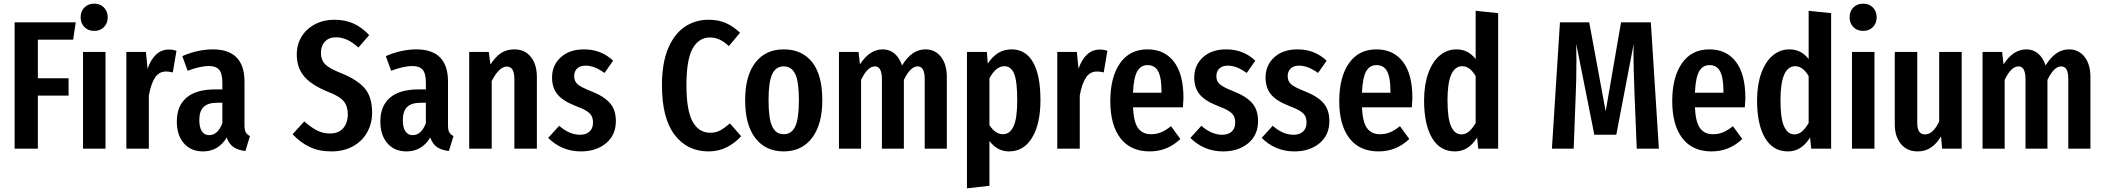

<svg xmlns="http://www.w3.org/2000/svg" viewBox="-20 -813 11505 1050"><path d="M60 -691H394L380 -596H187V-385H355V-290H187V0H60Z M569 -718Q569 -686 548.5 -665Q528 -644 495 -644Q462 -644 441.5 -665Q421 -686 421 -718Q421 -751 441.5 -772Q462 -793 495 -793Q528 -793 548.5 -772Q569 -751 569 -718ZM557 0H434V-529H557Z M945 -535 925 -417Q905 -422 888 -422Q850 -422 828 -389Q806 -356 794 -291V0H671V-529H778L787 -437Q824 -542 904 -542Q927 -542 945 -535Z M1347 -69 1322 13Q1281 8 1256.5 -9Q1232 -26 1220 -61Q1174 15 1090 15Q1024 15 985.5 -29.5Q947 -74 947 -148Q947 -234 1000 -279Q1053 -324 1155 -324H1196V-361Q1196 -411 1178.5 -431.5Q1161 -452 1122 -452Q1076 -452 1006 -426L977 -506Q1017 -524 1060.5 -533.5Q1104 -543 1143 -543Q1317 -543 1317 -367V-128Q1317 -102 1324 -89.5Q1331 -77 1347 -69ZM1196 -139V-251H1167Q1117 -251 1093.5 -228Q1070 -205 1070 -157Q1070 -116 1084 -95Q1098 -74 1124 -74Q1171 -74 1196 -139Z M1999 -621 1940 -553Q1909 -581 1879.5 -595Q1850 -609 1817 -609Q1779 -609 1757 -585.5Q1735 -562 1735 -524Q1735 -486 1758 -462Q1781 -438 1848 -412Q1934 -377 1974.5 -330Q2015 -283 2015 -197Q2015 -138 1988 -89.5Q1961 -41 1910.5 -13Q1860 15 1793 15Q1724 15 1673 -9.5Q1622 -34 1580 -79L1644 -149Q1680 -117 1713 -100Q1746 -83 1785 -83Q1831 -83 1856.5 -111.5Q1882 -140 1882 -189Q1882 -232 1859.5 -259.5Q1837 -287 1776 -310Q1684 -347 1643.5 -395Q1603 -443 1603 -515Q1603 -570 1629.5 -613Q1656 -656 1703 -680.5Q1750 -705 1808 -705Q1868 -705 1914 -684Q1960 -663 1999 -621Z M2460 -69 2435 13Q2394 8 2369.5 -9Q2345 -26 2333 -61Q2287 15 2203 15Q2137 15 2098.5 -29.5Q2060 -74 2060 -148Q2060 -234 2113 -279Q2166 -324 2268 -324H2309V-361Q2309 -411 2291.5 -431.5Q2274 -452 2235 -452Q2189 -452 2119 -426L2090 -506Q2130 -524 2173.5 -533.5Q2217 -543 2256 -543Q2430 -543 2430 -367V-128Q2430 -102 2437 -89.5Q2444 -77 2460 -69ZM2309 -139V-251H2280Q2230 -251 2206.5 -228Q2183 -205 2183 -157Q2183 -116 2197 -95Q2211 -74 2237 -74Q2284 -74 2309 -139Z M2916 -392V0H2793V-378Q2793 -416 2782.5 -432.5Q2772 -449 2752 -449Q2710 -449 2669 -370V0H2546V-529H2653L2662 -460Q2689 -502 2719.5 -522.5Q2750 -543 2793 -543Q2850 -543 2883 -502Q2916 -461 2916 -392Z M3333 -481 3286 -414Q3258 -434 3233 -444Q3208 -454 3182 -454Q3153 -454 3136.5 -438.5Q3120 -423 3120 -396Q3120 -369 3138.5 -352.5Q3157 -336 3213 -314Q3282 -287 3315 -250Q3348 -213 3348 -151Q3348 -74 3294 -29.5Q3240 15 3157 15Q3103 15 3057.5 -4.5Q3012 -24 2978 -59L3038 -125Q3094 -76 3152 -76Q3185 -76 3204 -93.5Q3223 -111 3223 -142Q3223 -165 3215 -179.5Q3207 -194 3187 -206.5Q3167 -219 3127 -234Q3058 -261 3028.5 -297Q2999 -333 2999 -389Q2999 -456 3046.5 -499.5Q3094 -543 3174 -543Q3268 -543 3333 -481Z M4027 -634 3966 -561Q3940 -585 3915.5 -596.5Q3891 -608 3862 -608Q3802 -608 3768 -548Q3734 -488 3734 -347Q3734 -208 3768 -147.5Q3802 -87 3864 -87Q3895 -87 3918 -99.5Q3941 -112 3972 -138L4033 -68Q4001 -32 3956 -8.5Q3911 15 3855 15Q3738 15 3669 -76Q3600 -167 3600 -347Q3600 -466 3633 -546Q3666 -626 3723.5 -665.5Q3781 -705 3855 -705Q3908 -705 3948.5 -687.5Q3989 -670 4027 -634Z M4477 -265Q4477 -133 4421 -59Q4365 15 4266 15Q4167 15 4111 -57.5Q4055 -130 4055 -265Q4055 -399 4111 -471Q4167 -543 4266 -543Q4366 -543 4421.5 -473Q4477 -403 4477 -265ZM4183 -265Q4183 -164 4203 -121.5Q4223 -79 4266 -79Q4309 -79 4329 -121.5Q4349 -164 4349 -265Q4349 -366 4329 -408Q4309 -450 4266 -450Q4223 -450 4203 -407.5Q4183 -365 4183 -265Z M5158 -392V0H5037V-379Q5037 -417 5027 -433.5Q5017 -450 4998 -450Q4959 -450 4923 -376V0H4803V-379Q4803 -450 4765 -450Q4724 -450 4689 -376V0H4568V-529H4675L4683 -461Q4735 -543 4808 -543Q4845 -543 4872 -520Q4899 -497 4913 -455Q4966 -543 5041 -543Q5094 -543 5126 -502Q5158 -461 5158 -392Z M5670 -266Q5670 -136 5624.5 -60.5Q5579 15 5498 15Q5434 15 5391 -42V203L5268 217V-529H5377L5382 -465Q5408 -505 5440 -524Q5472 -543 5512 -543Q5590 -543 5630 -471.5Q5670 -400 5670 -266ZM5543 -265Q5543 -369 5526 -410Q5509 -451 5473 -451Q5427 -451 5391 -385V-129Q5423 -79 5465 -79Q5503 -79 5523 -122.5Q5543 -166 5543 -265Z M6036 -535 6016 -417Q5996 -422 5979 -422Q5941 -422 5919 -389Q5897 -356 5885 -291V0H5762V-529H5869L5878 -437Q5915 -542 5995 -542Q6018 -542 6036 -535Z M6449 -226H6176Q6180 -144 6204.5 -111.5Q6229 -79 6274 -79Q6305 -79 6330 -89.5Q6355 -100 6384 -123L6435 -53Q6365 15 6267 15Q6163 15 6107.5 -57Q6052 -129 6052 -260Q6052 -391 6105 -467Q6158 -543 6255 -543Q6348 -543 6400 -475.5Q6452 -408 6452 -277Q6452 -268 6449 -226ZM6332 -313Q6332 -388 6314 -422.5Q6296 -457 6256 -457Q6219 -457 6199.5 -423.5Q6180 -390 6176 -306H6332Z M6845 -481 6798 -414Q6770 -434 6745 -444Q6720 -454 6694 -454Q6665 -454 6648.5 -438.5Q6632 -423 6632 -396Q6632 -369 6650.5 -352.5Q6669 -336 6725 -314Q6794 -287 6827 -250Q6860 -213 6860 -151Q6860 -74 6806 -29.5Q6752 15 6669 15Q6615 15 6569.5 -4.5Q6524 -24 6490 -59L6550 -125Q6606 -76 6664 -76Q6697 -76 6716 -93.5Q6735 -111 6735 -142Q6735 -165 6727 -179.5Q6719 -194 6699 -206.5Q6679 -219 6639 -234Q6570 -261 6540.5 -297Q6511 -333 6511 -389Q6511 -456 6558.5 -499.5Q6606 -543 6686 -543Q6780 -543 6845 -481Z M7235 -481 7188 -414Q7160 -434 7135 -444Q7110 -454 7084 -454Q7055 -454 7038.5 -438.5Q7022 -423 7022 -396Q7022 -369 7040.5 -352.5Q7059 -336 7115 -314Q7184 -287 7217 -250Q7250 -213 7250 -151Q7250 -74 7196 -29.5Q7142 15 7059 15Q7005 15 6959.5 -4.5Q6914 -24 6880 -59L6940 -125Q6996 -76 7054 -76Q7087 -76 7106 -93.5Q7125 -111 7125 -142Q7125 -165 7117 -179.5Q7109 -194 7089 -206.5Q7069 -219 7029 -234Q6960 -261 6930.5 -297Q6901 -333 6901 -389Q6901 -456 6948.5 -499.5Q6996 -543 7076 -543Q7170 -543 7235 -481Z M7701 -226H7428Q7432 -144 7456.5 -111.5Q7481 -79 7526 -79Q7557 -79 7582 -89.5Q7607 -100 7636 -123L7687 -53Q7617 15 7519 15Q7415 15 7359.5 -57Q7304 -129 7304 -260Q7304 -391 7357 -467Q7410 -543 7507 -543Q7600 -543 7652 -475.5Q7704 -408 7704 -277Q7704 -268 7701 -226ZM7584 -313Q7584 -388 7566 -422.5Q7548 -457 7508 -457Q7471 -457 7451.5 -423.5Q7432 -390 7428 -306H7584Z M8173 -741V0H8064L8058 -61Q8011 15 7937 15Q7855 15 7811.5 -58.5Q7768 -132 7768 -264Q7768 -348 7790.5 -411.5Q7813 -475 7853 -509Q7893 -543 7945 -543Q8009 -543 8050 -490V-754ZM8050 -140V-397Q8018 -451 7977 -451Q7896 -451 7896 -265Q7896 -164 7916 -121Q7936 -78 7972 -78Q7995 -78 8013.5 -94Q8032 -110 8050 -140Z M9052 0H8931L8919 -292Q8913 -452 8913 -520L8914 -572L8819 -76H8699L8600 -573Q8601 -543 8601 -481Q8601 -376 8597 -288L8586 0H8467L8511 -691H8671L8761 -204L8845 -691H9008Z M9522 -226H9249Q9253 -144 9277.5 -111.5Q9302 -79 9347 -79Q9378 -79 9403 -89.5Q9428 -100 9457 -123L9508 -53Q9438 15 9340 15Q9236 15 9180.5 -57Q9125 -129 9125 -260Q9125 -391 9178 -467Q9231 -543 9328 -543Q9421 -543 9473 -475.5Q9525 -408 9525 -277Q9525 -268 9522 -226ZM9405 -313Q9405 -388 9387 -422.5Q9369 -457 9329 -457Q9292 -457 9272.5 -423.5Q9253 -390 9249 -306H9405Z M9994 -741V0H9885L9879 -61Q9832 15 9758 15Q9676 15 9632.5 -58.5Q9589 -132 9589 -264Q9589 -348 9611.5 -411.5Q9634 -475 9674 -509Q9714 -543 9766 -543Q9830 -543 9871 -490V-754ZM9871 -140V-397Q9839 -451 9798 -451Q9717 -451 9717 -265Q9717 -164 9737 -121Q9757 -78 9793 -78Q9816 -78 9834.5 -94Q9853 -110 9871 -140Z M10243 -718Q10243 -686 10222.5 -665Q10202 -644 10169 -644Q10136 -644 10115.5 -665Q10095 -686 10095 -718Q10095 -751 10115.5 -772Q10136 -793 10169 -793Q10202 -793 10222.5 -772Q10243 -751 10243 -718ZM10231 0H10108V-529H10231Z M10708 0H10601L10595 -67Q10570 -26 10539 -5.5Q10508 15 10467 15Q10409 15 10375.5 -26Q10342 -67 10342 -133V-529H10465V-140Q10465 -78 10507 -78Q10531 -78 10550 -96.5Q10569 -115 10585 -149V-529H10708Z M11412 -392V0H11291V-379Q11291 -417 11281 -433.5Q11271 -450 11252 -450Q11213 -450 11177 -376V0H11057V-379Q11057 -450 11019 -450Q10978 -450 10943 -376V0H10822V-529H10929L10937 -461Q10989 -543 11062 -543Q11099 -543 11126 -520Q11153 -497 11167 -455Q11220 -543 11295 -543Q11348 -543 11380 -502Q11412 -461 11412 -392Z"/></svg>

Font: Fira Sans Compressed Medium
Style: Regular
Weight: 500
Width: 1
Designer: bBox Type GmbH & Carrois Corporate GbR & Edenspiekermann AG
Foundry: bBox Type GmbH & Carrois Corporate GbR & Edenspiekermann AG
Version: Version 4.301